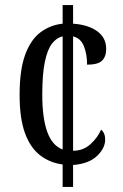

<svg xmlns="http://www.w3.org/2000/svg" viewBox="-20 -734 482 754"><path d="M226 -88Q175 -95 137 -124.5Q99 -154 78 -211.5Q57 -269 57 -361Q57 -460 79 -519.5Q101 -579 139.5 -607.5Q178 -636 226 -641V-714H267V-641Q326 -637 361.5 -611.5Q397 -586 397 -542Q397 -512 381 -496Q365 -480 322 -480Q322 -521 309.5 -552.5Q297 -584 267 -591V-142Q307 -142 335.5 -168Q364 -194 377 -225Q393 -212 393 -186Q393 -152 361 -121.5Q329 -91 267 -86V0H226ZM226 -591Q202 -586 184 -562.5Q166 -539 156 -490.5Q146 -442 146 -362Q146 -271 165.5 -216.5Q185 -162 226 -147Z"/></svg>

Font: Noto Serif Hebrew ExtraCondensed
Style: Regular
Weight: 400
Width: 2
Designer: Monotype Design Team
Foundry: Monotype Imaging Inc.
Version: Version 2.004; ttfautohint (v1.8.4.7-5d5b)